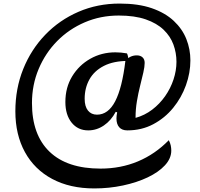

<svg xmlns="http://www.w3.org/2000/svg" viewBox="-20 -820 1122 1075"><path d="M508 235Q372 235 272.5 182Q173 129 119.5 31.5Q66 -66 66 -197Q66 -324 110 -433.5Q154 -543 233.5 -625.5Q313 -708 419.5 -754Q526 -800 650 -800Q755 -800 830 -774Q905 -748 953 -703Q1001 -658 1023.5 -601Q1046 -544 1046 -482Q1046 -412 1021 -342.5Q996 -273 949.5 -216Q903 -159 838 -124.5Q773 -90 693 -90L739 -160Q790 -174 832 -206Q874 -238 904.5 -281.5Q935 -325 951.5 -375Q968 -425 968 -474Q968 -524 951 -570.5Q934 -617 896 -653.5Q858 -690 796 -711.5Q734 -733 645 -733Q543 -733 454.5 -695Q366 -657 300 -590Q234 -523 196.5 -434Q159 -345 159 -243Q159 -65 257.5 29.5Q356 124 543 124Q656 124 752.5 83.5Q849 43 925 -35Q933 -20 936 -5.5Q939 9 939 23Q939 67 903.5 105.5Q868 144 807 173Q746 202 668.5 218.5Q591 235 508 235ZM474 -90Q416 -90 381 -133.5Q346 -177 346 -249Q346 -330 384 -392.5Q422 -455 485.5 -491Q549 -527 626 -527Q658 -527 691 -521Q695 -513 697 -502Q699 -491 699 -479Q616 -479 561.5 -451Q507 -423 480.5 -375Q454 -327 454 -267Q454 -224 472.5 -201Q491 -178 523 -178Q586 -178 625 -253Q664 -328 682 -479Q707 -510 746 -510Q766 -510 778 -499Q790 -488 790 -468Q790 -447 782.5 -414Q775 -381 764.5 -339.5Q754 -298 746.5 -253Q739 -208 739 -164Q739 -148 743 -135Q747 -122 756 -116Q741 -103 725 -96.5Q709 -90 693 -90Q663 -90 647.5 -107.5Q632 -125 632 -157Q632 -164 633 -172.5Q634 -181 636 -191L628 -194Q602 -145 561.5 -117.5Q521 -90 474 -90Z"/></svg>

Font: Lemonada
Style: Regular
Weight: 400
Designer: Mohamed Gaber (Arabic), Eduardo Tunni (Latin)
Foundry: Kief Type Foundry
Version: Version 4.005